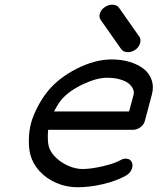

<svg xmlns="http://www.w3.org/2000/svg" viewBox="-20 -789 664 809"><path d="M238.8 -368.9Q224.6 -351.8 207.8 -319.3H523.9L543 -390.4Q545.9 -401.6 540.6 -413.8Q535.4 -426 522.6 -436.8Q509.8 -447.5 485.7 -454.5Q461.7 -461.4 430.4 -461.4Q387.5 -461.4 328.6 -433.5Q269.8 -405.5 238.8 -368.9ZM486.1 -113.5Q501.7 -122.6 516.1 -120Q530.5 -117.4 535.9 -104.5Q541.5 -90.8 534.3 -74.6Q527.1 -58.3 511.7 -49.6Q472.2 -27.1 415.4 -13.5Q358.6 0 306.6 0Q259.8 0 217.8 -18.1Q175.8 -36.1 147.1 -67.3Q118.4 -98.4 108.2 -136.2Q100.8 -163.8 101.6 -200.8Q102.3 -237.8 110.6 -269.3Q118.9 -300.8 138.1 -337.8Q157.2 -374.8 179.4 -402.3Q225.8 -460.2 303 -499.4Q380.1 -538.6 450.9 -538.6Q491.5 -538.6 526.2 -528.2Q561 -517.8 585.1 -499.1Q609.1 -480.5 619 -452.1Q628.9 -423.8 619.9 -390.4L590.3 -279.3Q586.4 -264.2 572 -253.2Q557.6 -242.2 541.7 -242.2H182.9Q180.9 -222.7 181.6 -202.6Q182.4 -182.6 185.8 -170.7Q193.1 -146.2 216.3 -124.3Q239.5 -102.3 269.5 -89.6Q299.6 -76.9 327.4 -76.9Q364 -76.9 413.5 -88.6Q462.9 -100.3 486.1 -113.5ZM567.9 -633.1Q575 -621.1 569.7 -605.2Q564.5 -589.4 549.6 -578.9Q533.7 -568.4 516.2 -569.3Q498.8 -570.3 490.5 -582.3L404.1 -705.3Q395.8 -717.3 401.2 -733.3Q406.7 -749.3 422.6 -759.8Q438.5 -770.3 455.8 -769.2Q473.1 -768.1 481.7 -756.1Z"/></svg>

Font: Tecnico
Style: GruesoInclinado
Weight: 700
Italic angle: -15°
Version: Version 1.3